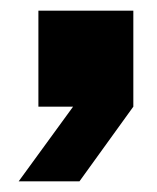

<svg xmlns="http://www.w3.org/2000/svg" viewBox="-20 -200 294 360"><path d="M52 0V-180H230V0L129 140H15L117 0Z"/></svg>

Font: Tektur Condensed ExtraBold
Style: Regular
Weight: 800
Width: 3
Designer: Adam Jagosz
Foundry: Adam Jagosz
Version: Version 1.005;gftools[0.9.30]